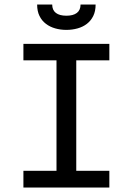

<svg xmlns="http://www.w3.org/2000/svg" viewBox="-20 -833 590 853"><path d="M231 -564.9V-74.2H84V0H465.8V-74.2H318.8V-564.9H465.8V-638.2H84V-564.9ZM404.8 -813H337.9C337.9 -796.4 332.4 -783.9 321.5 -775.6C310.6 -767.3 295.1 -763.2 274.9 -763.2C254.7 -763.2 239.2 -767.3 228.3 -775.6C217.4 -783.9 211.9 -796.4 211.9 -813H145C145 -793.1 148.5 -776.1 155.5 -762C162.5 -747.8 172 -736.2 184.1 -727.1C196.1 -717.9 210 -711.2 225.6 -706.8C241.2 -702.4 257.6 -700.2 274.9 -700.2C292.2 -700.2 308.7 -702.4 324.5 -706.8C340.3 -711.2 354.1 -717.9 366 -727.1C377.8 -736.2 387.3 -747.8 394.3 -762C401.3 -776.1 404.8 -793.1 404.8 -813ZM0 -638.2Z"/></svg>

Font: CodeNewRoman Nerd Font Mono
Style: Regular
Weight: 400
Monospace: yes
Designer: Sam Radian
Foundry: Code New Roman
Version: Version 2.00 November 29, 2014;Nerd Fonts 3.2.1